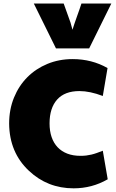

<svg xmlns="http://www.w3.org/2000/svg" viewBox="-20 -1031 644 1067"><path d="M168 -1011.2H334L372.1 -904.8L382.8 -865.7Q386.7 -878.9 393.3 -898.2Q399.9 -917.5 407.2 -938Q414.6 -958.5 421.4 -978Q428.2 -997.6 432.6 -1011.2H598.6L475.6 -762.2H291ZM427.2 -165Q444.3 -165 459 -166.7Q473.6 -168.5 488 -171.9Q502.4 -175.3 517.6 -180.7Q532.7 -186 551.3 -193.4L578.6 -34.7Q491.7 15.6 389.2 15.6Q244.1 15.6 140.6 -82Q32.2 -183.6 30.8 -344.2Q30.8 -422.4 57.6 -488.3Q84.5 -554.2 131.8 -601.8Q179.2 -649.4 243.7 -676Q308.1 -702.6 383.3 -702.6Q490.2 -702.6 577.6 -652.8L551.3 -497.6Q479.5 -524.9 421.4 -524.9Q339.8 -524.9 297.6 -477.8Q255.4 -430.7 255.4 -345.2Q255.4 -302.7 266.8 -269.3Q278.3 -235.8 300.3 -212.6Q322.3 -189.5 354.2 -177.2Q386.2 -165 427.2 -165Z"/></svg>

Font: Paytone One
Style: Regular
Weight: 400
Designer: vernon adams
Foundry: vernon adams
Version: 1.000